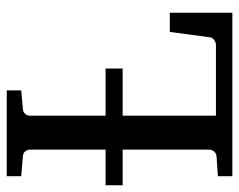

<svg xmlns="http://www.w3.org/2000/svg" viewBox="-90 -621 711 571"><g transform="rotate(-90 265.5 -335.5)"><path d="M513.2 0H26.9V-43L85 -46.9Q95.7 -47.9 100.8 -54.7Q106 -61.5 106 -68.8V-326.2H0V-377H106V-602.1Q106 -609.4 100.8 -616Q95.7 -622.6 85 -623L26.9 -627.9V-670.9H282.2V-627.9L228 -623Q217.3 -622.6 212.2 -616Q207 -609.4 207 -602.1V-377H347.2V-326.2H207V-48.8H418Q424.8 -48.8 432.1 -54.2Q439.5 -59.6 439.9 -65.9L456.1 -186H513.2Z"/></g></svg>

Font: Charis
Style: Regular
Weight: 400
Designer: Walt Agee, Miriam Martin, Annie Olsen, Victor Gaultney, Lorna Priest, Alan Ward, Bob Hallissy, Martin Hosken, Sharon Cor
Foundry: SIL Global
Version: Version 7.000